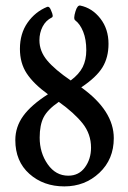

<svg xmlns="http://www.w3.org/2000/svg" viewBox="-20 -664 460 692"><path d="M211.9 7.8Q136.7 7.8 85.9 -37.4Q35.2 -82.5 35.2 -159.2Q35.2 -206.5 63.7 -246.1Q92.3 -285.6 152.8 -324.2Q101.1 -361.8 76.4 -399.2Q51.8 -436.5 51.8 -487.8Q51.8 -543 79.3 -582.3Q106.9 -621.6 149.9 -639.2Q154.3 -640.6 158 -637.2Q161.6 -633.8 165 -624Q173.8 -604.5 167 -601.1Q145 -590.3 133.5 -567.9Q122.1 -545.4 122.1 -519Q122.1 -479.5 150.1 -446Q178.2 -412.6 234.9 -374Q265.1 -396.5 278.1 -422.4Q291 -448.2 291 -482.9Q291 -522 279.8 -549.8Q268.6 -577.6 251 -590.8Q243.7 -596.2 252 -623Q258.8 -645.5 269 -644Q312 -635.3 341.6 -597.4Q371.1 -559.6 371.1 -505.9Q371.1 -457 349.4 -421.4Q327.6 -385.7 272.9 -349.1Q390.1 -265.1 390.1 -166Q390.1 -89.8 338.1 -41Q286.1 7.8 211.9 7.8ZM123 -168Q123 -113.3 151.9 -72Q180.7 -30.8 226.1 -30.8Q264.2 -30.8 286.1 -60.8Q308.1 -90.8 308.1 -131.8Q308.1 -180.7 278.1 -218.8Q248 -256.8 191.9 -296.9Q151.4 -269 137.2 -241.2Q123 -213.4 123 -168Z"/></svg>

Font: Junicode SmCond Medium
Style: Regular
Weight: 500
Width: 4
Designer: Peter S. Baker
Version: Version 2.206